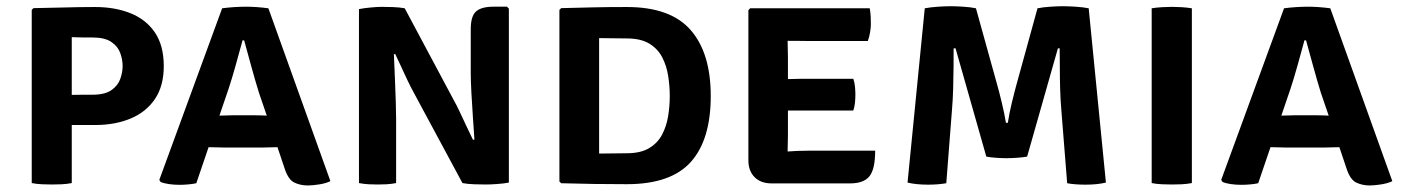

<svg xmlns="http://www.w3.org/2000/svg" viewBox="-20 -574 4396 602"><path d="M493.5 -366.5Q493.5 -304.5 465.8 -263.5Q438 -222.5 389.2 -202.2Q340.5 -182 278 -182H205V0Q190 3 173.2 3.8Q156.5 4.5 143 4.5Q131 4.5 112.5 3.8Q94 3 79.5 0V-543L85 -548.5Q128 -549 178.5 -550.5Q229 -552 278 -552Q340.5 -552 389.2 -532.5Q438 -513 465.8 -472Q493.5 -431 493.5 -366.5ZM205 -457.5V-276.5Q224.5 -277 242.8 -277Q261 -277 269.5 -277Q309 -277 329.5 -291.5Q350 -306 357.2 -326.8Q364.5 -347.5 364.5 -367Q364.5 -386.5 357.2 -407.2Q350 -428 329.5 -442.2Q309 -456.5 269.5 -456.5Q254 -456.5 239.5 -456.5Q225 -456.5 205 -457.5Z M678.5 -111.5Q671.5 -111.5 658 -112Q644.5 -112.5 634 -112.5L595.5 0.5Q584 3 570.2 4.2Q556.5 5.5 542 5.5Q525.5 5.5 509.8 3.2Q494 1 483.5 -3.5L479.5 -10L676.5 -548Q695 -550.5 715.2 -551.8Q735.5 -553 751.5 -553Q766.5 -553 784.8 -551.8Q803 -550.5 821.5 -548L1016 -6Q1001.5 1 980.8 4.2Q960 7.5 945 7.5Q921.5 7.5 902.5 -1.8Q883.5 -11 872 -47L850 -112.5Q840 -112.5 827 -112Q814 -111.5 807 -111.5ZM696.5 -295 668 -211.5Q677.5 -211.5 688.8 -212Q700 -212.5 706.5 -212.5H782Q788.5 -212.5 798.2 -212.2Q808 -212 816.5 -211.5L792 -283Q781 -318.5 768.2 -364.8Q755.5 -411 745.5 -447.5H740.5Q731 -412.5 719 -369.5Q707 -326.5 696.5 -295Z M1275.5 -287Q1268 -300.5 1257.2 -323.2Q1246.5 -346 1236 -368.8Q1225.5 -391.5 1219 -405L1215 -403.5Q1216.5 -369.5 1218.2 -328.8Q1220 -288 1221 -252.8Q1222 -217.5 1222 -200V0Q1206.5 3 1191.8 3.8Q1177 4.5 1164.5 4.5Q1152.5 4.5 1136.5 3.8Q1120.5 3 1105.5 0V-545.5Q1120.5 -548.5 1142 -550.5Q1163.5 -552.5 1176.5 -552.5Q1190.5 -552.5 1212.2 -551.8Q1234 -551 1249 -548L1402.5 -260.5Q1410 -247.5 1421.5 -223.2Q1433 -199 1444.5 -174.2Q1456 -149.5 1463 -135.5L1467.5 -136.5Q1465.5 -166 1462.8 -205.8Q1460 -245.5 1458 -283.2Q1456 -321 1456 -344V-482Q1456 -524 1473 -538.5Q1490 -553 1527 -553H1569.5L1575.5 -547V-1.5Q1560 1.5 1538.5 3Q1517 4.5 1504 4.5Q1490.5 4.5 1467.5 3.8Q1444.5 3 1430 0Z M2208.5 -273Q2208.5 -136 2146 -66.2Q2083.5 3.5 1945.5 3.5Q1888.5 3.5 1843 2.8Q1797.5 2 1739.5 0.5L1734 -5V-543L1739.5 -548.5Q1797.5 -550 1843 -551Q1888.5 -552 1945.5 -552Q2082.5 -552 2145.5 -479.8Q2208.5 -407.5 2208.5 -273ZM2080 -273Q2080 -304 2075 -336Q2070 -368 2056.2 -394.5Q2042.5 -421 2015.8 -437.2Q1989 -453.5 1945 -453.5Q1920 -453.5 1900.8 -454Q1881.5 -454.5 1858.5 -454.5V-92.5Q1882 -92.5 1901 -93Q1920 -93.5 1945 -93.5Q1989 -93.5 2015.8 -109.8Q2042.5 -126 2056.2 -152.5Q2070 -179 2075 -210.5Q2080 -242 2080 -273Z M2724 -101.5Q2724 -43.5 2706 -21.2Q2688 1 2645.5 1H2399Q2365.5 1 2346 -18.5Q2326.5 -38 2326.5 -71.5V-542L2332 -548H2707Q2709.5 -534 2710 -521.5Q2710.5 -509 2710.5 -498.5Q2710.5 -487.5 2708.2 -473.5Q2706 -459.5 2701 -445.5H2509.5Q2499.5 -445.5 2483.2 -445.8Q2467 -446 2449.5 -446Q2449.5 -433 2450 -421Q2450.5 -409 2450.5 -394V-326Q2467.5 -326.5 2483.8 -326.8Q2500 -327 2509.5 -327H2655.5Q2659.5 -315.5 2660.8 -301.5Q2662 -287.5 2662 -277.5Q2662 -267 2660.8 -253Q2659.5 -239 2655.5 -227.5H2509.5Q2500 -227.5 2483.8 -227.5Q2467.5 -227.5 2450.5 -227.5V-150.5Q2450.5 -135.5 2450 -124Q2449.5 -112.5 2449.5 -99.5V-99Q2464.5 -100 2478.8 -100.8Q2493 -101.5 2513 -101.5Z M2879.5 -548Q2898.5 -551.5 2921.5 -553Q2944.5 -554.5 2961 -554.5Q2977 -554.5 3000.5 -553Q3024 -551.5 3040 -548L3106.5 -308.5Q3112 -289.5 3120.8 -253.2Q3129.5 -217 3134 -189H3140Q3144 -217 3152.8 -253Q3161.5 -289 3167 -308.5L3233 -548Q3250.5 -551.5 3273.5 -553Q3296.5 -554.5 3312 -554.5Q3328 -554.5 3352.2 -553Q3376.5 -551.5 3393.5 -548L3447.5 -1.5Q3420 5 3383.5 5Q3369.5 5 3354.2 4Q3339 3 3326 0.5L3307.5 -232Q3305 -260 3304 -295Q3303 -330 3303 -363.8Q3303 -397.5 3302.5 -422.5H3297L3200.5 -83Q3186.5 -80.5 3167.8 -79.2Q3149 -78 3136 -78Q3122 -78 3103.5 -79.2Q3085 -80.5 3072.5 -83L2976 -422.5H2970Q2970 -397.5 2969.8 -363.8Q2969.5 -330 2968.5 -295Q2967.5 -260 2965 -231.5L2947 0.5Q2921 5 2890 5Q2852.5 5 2825.5 -1.5Z M3591 -548Q3605.5 -550.5 3624.2 -551.5Q3643 -552.5 3655 -552.5Q3668 -552.5 3684.8 -551.5Q3701.5 -550.5 3717 -548V0Q3701.5 3 3684.8 3.8Q3668 4.5 3655 4.5Q3643 4.5 3624.2 3.8Q3605.5 3 3591 0Z M4008 -111.5Q4001 -111.5 3987.5 -112Q3974 -112.5 3963.5 -112.5L3925 0.5Q3913.5 3 3899.8 4.2Q3886 5.5 3871.5 5.5Q3855 5.5 3839.2 3.2Q3823.5 1 3813 -3.5L3809 -10L4006 -548Q4024.5 -550.5 4044.8 -551.8Q4065 -553 4081 -553Q4096 -553 4114.2 -551.8Q4132.5 -550.5 4151 -548L4345.5 -6Q4331 1 4310.2 4.2Q4289.5 7.5 4274.5 7.5Q4251 7.5 4232 -1.8Q4213 -11 4201.5 -47L4179.5 -112.5Q4169.5 -112.5 4156.5 -112Q4143.5 -111.5 4136.5 -111.5ZM4026 -295 3997.5 -211.5Q4007 -211.5 4018.2 -212Q4029.5 -212.5 4036 -212.5H4111.5Q4118 -212.5 4127.8 -212.2Q4137.5 -212 4146 -211.5L4121.5 -283Q4110.5 -318.5 4097.8 -364.8Q4085 -411 4075 -447.5H4070Q4060.5 -412.5 4048.5 -369.5Q4036.5 -326.5 4026 -295Z"/></svg>

Font: Signika Negative SC SemiBold
Style: Regular
Weight: 600
Designer: Anna Giedryś
Foundry: Anna Giedryś
Version: Version 2.000; ttfautohint (v1.8.3) -l 8 -r 50 -G 200 -x 9 -